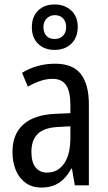

<svg xmlns="http://www.w3.org/2000/svg" viewBox="-20 -832 484 862"><path d="M228 -546Q307 -546 343 -499.5Q379 -453 379 -363V0H316L303 -75H300Q284 -46 265 -27.5Q246 -9 222 0.5Q198 10 166 10Q124 10 95 -11Q66 -32 51 -68Q36 -104 36 -150Q36 -230 85 -273.5Q134 -317 229 -321L296 -324V-359Q296 -422 276.5 -450Q257 -478 217 -478Q189 -478 162 -469Q135 -460 105 -443L79 -505Q111 -525 148.5 -535.5Q186 -546 228 -546ZM242 -262Q178 -259 149.5 -231Q121 -203 121 -151Q121 -103 140 -80Q159 -57 191 -57Q239 -57 267.5 -97.5Q296 -138 296 -213V-265ZM225 -608Q179 -608 151 -635.5Q123 -663 123 -710Q123 -757 151 -784.5Q179 -812 225 -812Q270 -812 299.5 -785Q329 -758 329 -712Q329 -664 300.5 -636Q272 -608 225 -608ZM226 -657Q249 -657 263 -671.5Q277 -686 277 -710Q277 -734 263.5 -749Q250 -764 226 -764Q204 -764 189.5 -749Q175 -734 175 -710Q175 -686 188 -671.5Q201 -657 226 -657Z"/></svg>

Font: Noto Sans Display Condensed
Style: Regular
Weight: 400
Width: 3
Designer: Monotype Design Team
Foundry: Monotype Imaging Inc.
Version: Version 2.003